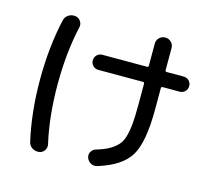

<svg xmlns="http://www.w3.org/2000/svg" viewBox="-114 -920 1229 1106"><g transform="rotate(15 500.0 -367.0)"><path d="M415 -500Q396 -500 383 -513Q370 -526 370 -545Q370 -564 383 -577Q396 -590 415 -590H681Q690 -590 690 -599V-730Q690 -751 704.5 -765.5Q719 -780 740 -780Q761 -780 775.5 -765.5Q790 -751 790 -730V-599Q790 -590 799 -590H900Q919 -590 932 -577Q945 -564 945 -545Q945 -526 932 -513Q919 -500 900 -500H799Q790 -500 790 -491V-365Q790 -171 741.5 -88.5Q693 -6 552 37Q533 43 515 33.5Q497 24 490 5Q483 -13 492 -30Q501 -47 520 -53Q566 -67 593.5 -82Q621 -97 641.5 -118Q662 -139 672 -173.5Q682 -208 686 -251.5Q690 -295 690 -365V-491Q690 -500 681 -500ZM207 45Q185 48 166.5 36Q148 24 143 2Q105 -166 105 -360Q105 -554 143 -722Q148 -744 166.5 -756Q185 -768 207 -765Q227 -763 239 -745.5Q251 -728 246 -708Q210 -550 210 -360Q210 -170 246 -12Q251 8 239 25.5Q227 43 207 45Z"/></g></svg>

Font: Rounded Mplus 1c Medium
Style: Regular
Weight: 500
Version: Version 1.059.20150529